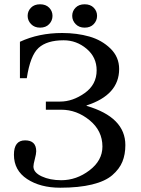

<svg xmlns="http://www.w3.org/2000/svg" viewBox="-20 -861 656 896"><path d="M45 -139Q45 -206 97 -206Q149 -206 149 -155Q149 -143 142.5 -118.5Q136 -94 136 -84Q136 -56 174.5 -38Q213 -20 266 -20Q337 -20 397.5 -66Q458 -112 458 -177Q458 -251 398 -300Q338 -349 266 -349H194V-387H261Q319 -387 375 -426.5Q431 -466 431 -533Q431 -594 384 -633.5Q337 -673 277 -673Q199 -673 160 -637.5Q121 -602 105 -496H73V-666Q161 -707 270 -707Q339 -707 397 -690.5Q455 -674 495.5 -634.5Q536 -595 536 -539Q536 -418 384 -369V-367Q565 -314 565 -184Q565 -140 551 -106Q537 -72 504 -43.5Q471 -15 409.5 0Q348 15 261 15Q168 15 106.5 -25.5Q45 -66 45 -139ZM375 -732Q349 -732 333 -748.5Q317 -765 317 -787Q317 -809 332.5 -825Q348 -841 375 -841Q402 -841 417.5 -825Q433 -809 433 -787Q433 -765 417.5 -748.5Q402 -732 375 -732ZM167 -732Q141 -732 125 -748.5Q109 -765 109 -787Q109 -809 124.5 -825Q140 -841 167 -841Q194 -841 209.5 -825Q225 -809 225 -787Q225 -765 209.5 -748.5Q194 -732 167 -732Z"/></svg>

Font: Heuristica
Style: Regular
Weight: 400
Version: Version 1.0.1 ; ttfautohint (v1.4.1)